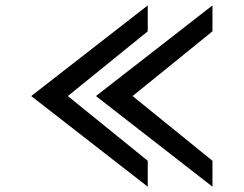

<svg xmlns="http://www.w3.org/2000/svg" viewBox="-20 -704 919 724"><path d="M781.2 -683.6V-585.9L480 -341.8L781.2 -97.7V0L341.8 -341.8ZM537.1 -683.6V-585.9L235.8 -341.8L537.1 -97.7V0L97.7 -341.8Z"/></svg>

Font: BabelStone Club Penguin
Style: Regular
Weight: 400
Designer: Andrew West
Foundry: BabelStone
Version: Version 1.02 November 6, 2013